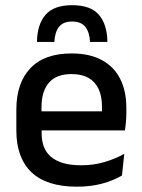

<svg xmlns="http://www.w3.org/2000/svg" viewBox="-20 -708 546 740"><path d="M276.5 11.5Q159.5 11.5 101.2 -44.2Q43 -100 43 -205V-285Q43 -388.5 97.2 -445.2Q151.5 -502 255.5 -502Q326 -502 373 -476.2Q420 -450.5 443.5 -403.5Q467 -356.5 467 -292V-273.5Q467 -256.5 465.5 -239Q464 -221.5 461.5 -205.5H371.5Q372.5 -231.5 372.8 -254.5Q373 -277.5 373 -296.5Q373 -337 360 -365Q347 -393 321 -407.8Q295 -422.5 255.5 -422.5Q197 -422.5 168.5 -389.2Q140 -356 140 -294.5V-248.5L140.5 -237V-193.5Q140.5 -166 148.8 -143.5Q157 -121 175.2 -104.8Q193.5 -88.5 222.5 -79.8Q251.5 -71 293 -71Q340 -71 381.2 -83Q422.5 -95 459 -115L450 -31.5Q417 -12 373.2 -0.2Q329.5 11.5 276.5 11.5ZM95 -205.5V-279H441.5V-205.5ZM258 -688Q329.5 -688 361.2 -651Q393 -614 394 -546.5H327Q325 -585 308.5 -605Q292 -625 258 -625Q224 -625 207.8 -605Q191.5 -585 189.5 -546.5H122.5Q123.5 -614 155.5 -651Q187.5 -688 258 -688Z"/></svg>

Font: Anek Latin Medium
Style: Regular
Weight: 500
Designer: Yesha Goshar
Foundry: Ek Type
Version: Version 1.003